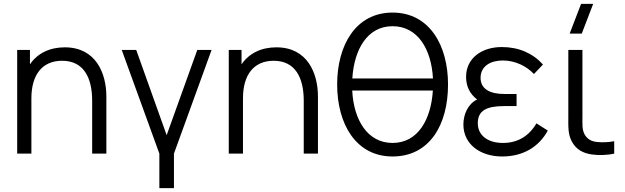

<svg xmlns="http://www.w3.org/2000/svg" viewBox="-20 -800 3256 1000"><path d="M143.5 0V-288C143.5 -410 199.5 -483.5 303.5 -483.5C416.5 -483.5 460 -394.5 460 -275.5V0H534V-297C534 -418.5 479.5 -553.5 317.5 -553.5C240 -553.5 176 -523.5 136 -465V-540H69.5V0Z M886 180V0L1082 -540H1007.5L848 -96L689.5 -540H614L810 0V180Z M1245.5 0V-288C1245.5 -410 1301.5 -483.5 1405.5 -483.5C1518.5 -483.5 1562 -394.5 1562 -275.5V0H1636V-297C1636 -418.5 1581.5 -553.5 1419.5 -553.5C1342 -553.5 1278 -523.5 1238 -465V-540H1171.5V0Z M2024.5 15C2216.5 15 2313.5 -148.5 2313.5 -360C2313.5 -564.5 2216.5 -734.5 2024.5 -734.5C1833 -734.5 1736 -564.5 1736 -360C1736 -155.5 1833 15 2024.5 15ZM2024.5 -663.5C2156.5 -663.5 2227 -542.5 2235 -391.5H1815C1824.5 -542.5 1893 -663.5 2024.5 -663.5ZM2024.5 -55.5C1893 -55.5 1822 -177 1814.5 -328.5H2234.5C2225 -177 2156.5 -55.5 2024.5 -55.5Z M2595.5 15C2704.5 15 2787 -35 2833 -120L2774 -157.5C2735 -91 2676 -55.5 2600 -55.5C2520.5 -55.5 2468.5 -94.5 2468.5 -158.5C2468.5 -224.5 2514.5 -247.5 2606.5 -247.5H2670.5V-310.5H2607C2532.5 -310.5 2483 -336 2483 -394.5C2483 -456 2535.5 -485 2599 -485C2663 -485 2722.5 -455.5 2761 -414.5L2808 -464C2754.5 -523 2681.5 -555 2593.5 -555C2489.5 -555 2407.5 -497.5 2407.5 -399.5C2407.5 -349 2428 -310 2465 -282C2416.5 -258 2393.5 -203.5 2393.5 -151.5C2393.5 -48.5 2481.5 15 2595.5 15Z M2947 -625H3010L3069.5 -780H3006.5ZM3063 4.5C3095.5 9.5 3143.5 8.5 3179 0V-64.5C3151 -59 3118 -57.5 3089.5 -60.5C3061 -63.5 3039 -74.5 3024.5 -100.5C3011 -126.5 3013.5 -152.5 3013.5 -198.5V-540H2940V-195.5C2940 -140 2937.5 -102.5 2958 -63.5C2981 -20 3019 -1.5 3063 4.5Z"/></svg>

Font: Manrope
Style: Regular
Weight: 400
Designer: Mikhail Sharanda
Foundry: Mikhail Sharanda
Version: Version 4.505